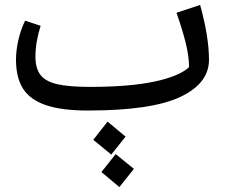

<svg xmlns="http://www.w3.org/2000/svg" viewBox="-20 -435 942 780"><path d="M829 -192Q829 -96 712 -41Q595 14 337 14Q230 14 166 -8Q102 -30 73.5 -75Q45 -120 45 -192Q45 -230 54.5 -272Q64 -314 82 -351L145 -330Q124 -264 124 -205Q124 -157 144.5 -130.5Q165 -104 212.5 -93Q260 -82 345 -82Q506 -82 607 -103.5Q708 -125 748 -162Q748 -206 734.5 -260.5Q721 -315 697 -383L793 -415Q829 -285 829 -192ZM359 133 417 59 490 120 432 193ZM392 264 450 191 524 251 465 325Z"/></svg>

Font: FiraGO
Style: Italic
Weight: 400
Italic angle: -8°
Designer: bBox Type GmbH
Foundry: bBox Type GmbH
Version: Version 1.001